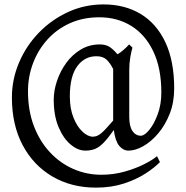

<svg xmlns="http://www.w3.org/2000/svg" viewBox="-20 -671 847 874"><path d="M417 183.1Q305.2 183.1 218.8 132.6Q132.3 82 83.3 -10Q34.2 -102.1 34.2 -227.1Q34.2 -310.1 66.7 -386.2Q99.1 -462.4 156.7 -522Q214.4 -581.5 289.8 -616.2Q365.2 -650.9 451.2 -650.9Q548.3 -650.9 620.6 -607.2Q692.9 -563.5 732.9 -478.3Q772.9 -393.1 772.9 -268.1Q772.9 -204.6 752.4 -152.8Q731.9 -101.1 700 -63.5Q668 -25.9 632.1 -5.6Q596.2 14.6 564.9 14.6Q541 14.6 522.9 -6.8Q504.9 -28.3 498 -79.1Q471.7 -42 452.1 -21.7Q432.6 -1.5 413.3 6.6Q394 14.6 368.2 14.6Q335 14.6 301.8 -12.9Q268.6 -40.5 246.6 -92.5Q224.6 -144.5 224.6 -216.8Q224.6 -258.8 239.5 -303Q254.4 -347.2 281.7 -384.8Q309.1 -422.4 347.9 -445.6Q386.7 -468.8 434.1 -468.8Q456.5 -468.8 473.1 -460.7Q489.7 -452.6 515.1 -423.8Q541.5 -439.9 567.9 -468.8L583 -454.1Q578.1 -439 573.2 -410.9Q568.4 -382.8 568.4 -353V-139.2Q568.4 -95.7 583 -74.5Q597.7 -53.2 621.1 -53.2Q637.7 -53.2 659.4 -79.6Q681.2 -106 697.8 -150.6Q714.4 -195.3 714.4 -250Q714.4 -359.9 678.2 -436.3Q642.1 -512.7 578.4 -552.5Q514.6 -592.3 432.1 -592.3Q357.4 -592.3 297.4 -564.9Q237.3 -537.6 195.1 -490.2Q152.8 -442.9 130.1 -382.3Q107.4 -321.8 107.4 -255.9Q107.4 -167.5 134.3 -97.2Q161.1 -26.9 207.8 22.7Q254.4 72.3 314.5 98.4Q374.5 124.5 440.9 124.5Q496.1 124.5 546.6 110.4Q597.2 96.2 636.2 76.4Q675.3 56.6 694.8 40L708 66.9Q684.6 91.3 643.1 118.4Q601.6 145.5 544.4 164.3Q487.3 183.1 417 183.1ZM402.8 -48.8Q421.9 -48.8 439.9 -63.7Q458 -78.6 495.1 -122.1V-356.9Q481.4 -384.3 464.8 -399.7Q448.2 -415 418.9 -415Q365.2 -415 331.5 -369.4Q297.9 -323.7 297.9 -231.9Q297.9 -176.8 314.5 -135.5Q331.1 -94.2 355.5 -71.5Q379.9 -48.8 402.8 -48.8Z"/></svg>

Font: David Libre
Style: Regular
Weight: 400
Designer: Ismar David, J. Victor Gaultney, Annie Olsen and Meir Sadan
Foundry: Monotype Imaging Inc. & SIL International
Version: Version 1.100; ttfautohint (v1.8.4.7-5d5b)